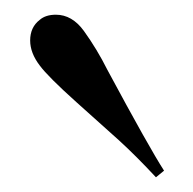

<svg xmlns="http://www.w3.org/2000/svg" viewBox="-20 -840 263 261"><path d="M34 -751Q21 -768 21 -785Q21 -803 34 -813Q42 -820 56 -820Q78 -820 94 -798Q112 -773 126 -745Q183 -639 203 -608L192 -599Q165 -628 142 -649L84 -701Q45 -736 34 -751Z"/></svg>

Font: Playfair Display
Style: Regular
Weight: 400
Designer: Claus Eggers S?rensen
Foundry: Claus Eggers S?rensen
Version: Version 1.003